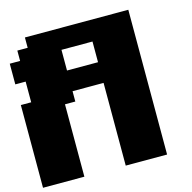

<svg xmlns="http://www.w3.org/2000/svg" viewBox="-123 -998 1121 1121"><g transform="rotate(-15 437.5 -437.5)"><path d="M500 0H750V-875H125V-812.5H62.5V-750H0V-625H62.5V-500H0V0H250V-437.5H312.5V-500H500ZM500 -625H312.5V-750H500Z"/></g></svg>

Font: Faithful 32x
Style: Bold
Weight: 400
Foundry: Faithful Resource Pack
Version: Version 1.0; January 27, 2023